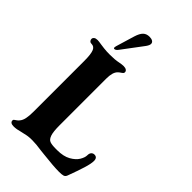

<svg xmlns="http://www.w3.org/2000/svg" viewBox="-269 -994 1096 1096"><g transform="rotate(45 279.5 -445.5)"><path d="M40 -10Q40 -15 43.5 -18Q47 -21 55.5 -26.5Q64 -32 70 -40Q81 -53 85.5 -75Q90 -97 90 -130V-538Q90 -596 80 -618Q71 -638 50 -638H48Q40 -638 35 -644Q30 -650 30 -658Q30 -666 37.5 -672Q45 -678 60 -678Q69 -678 93 -674Q99 -673 119.5 -670.5Q140 -668 169 -668Q209 -668 237 -674Q257 -678 270 -678Q284 -678 292 -672.5Q300 -667 300 -658Q300 -653 296.5 -649Q293 -645 285 -640Q277 -635 270 -628Q250 -608 250 -558V-180Q250 -129 258 -105.5Q266 -82 281.5 -76Q297 -70 330 -70H340Q391 -70 423 -88Q455 -106 469 -129.5Q483 -153 483 -171Q483 -187 490.5 -195Q498 -203 509 -203Q533 -203 533 -175Q533 -153 520.5 -112.5Q508 -72 485 -10Q480 3 469.5 6.5Q459 10 435 10Q392 10 305 0L277 -3Q232 -10 199 -10Q176 -10 159.5 -7Q143 -4 123 1Q92 10 70 10Q40 10 40 -10ZM157 -718 159 -728 193 -841Q203 -873 217.5 -887Q232 -901 256 -901Q272 -901 281.5 -895Q291 -889 291 -878Q291 -867 279 -850L186 -726Q174 -709 163 -709Q157 -709 157 -718Z"/></g></svg>

Font: Raigarh
Style: Bold
Weight: 700
Designer: jaikishan Patel
Foundry: MagicType
Version: Version 1.000